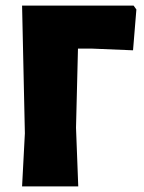

<svg xmlns="http://www.w3.org/2000/svg" viewBox="-20 -667 517 687"><path d="M458 -647 468 -633 456 -487 311 -493H259L252 -210L260 0H59L69 -190L59 -647Z"/></svg>

Font: Alegreya Sans SC Black
Style: Regular
Weight: 900
Designer: Juan Pablo del Peral
Foundry: Huerta Tipografica
Version: Version 2.007